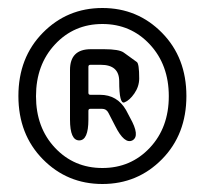

<svg xmlns="http://www.w3.org/2000/svg" viewBox="-20 -817 513 480"><path d="M236 -357Q148 -357 87 -419Q26 -481 26 -577Q26 -673 87 -735Q148 -797 236 -797Q324 -797 385 -735Q446 -673 446 -577Q446 -481 385 -419Q324 -357 236 -357ZM117.5 -447.5Q165 -397 236 -397Q307 -397 354.5 -447.5Q402 -498 402 -576.5Q402 -655 354.5 -706Q307 -757 236 -757Q165 -757 117.5 -706Q70 -655 70 -576.5Q70 -498 117.5 -447.5ZM201 -585Q201 -580 206 -580H230Q273 -580 295 -542L305 -523Q331 -477 311 -466Q291 -456 268 -502L251 -535Q246 -545 235 -545H206Q201 -545 201 -540V-518Q201 -466 178 -466Q155 -466 155 -518V-642Q155 -694 207 -694H240Q278 -694 289.5 -685.5Q301 -677 322 -662Q328 -658 328 -621Q328 -601 316 -583.5Q304 -566 291 -561Q278 -556 278 -614Q278 -655 232 -655H206Q201 -655 201 -650Z"/></svg>

Font: Resource Han Rounded KR
Style: Regular
Weight: 400
Designer: Cyano Hao (round all glyphs); Ryoko NISHIZUKA 西塚涼子 (kana, bopomofo & ideographs); Paul D. Hunt (Latin, Greek & Cyrillic)
Foundry: Cyano Hao
Version: 0.990